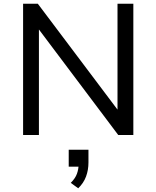

<svg xmlns="http://www.w3.org/2000/svg" viewBox="-20 -725 840 1031"><path d="M104 0V-705H183L615 -131H611V-705H696V0H615L185 -572H189V0ZM400 286 360 257Q384 233 393 208.5Q402 184 402 158L420 170H349V79H455V147Q455 188 442 223Q429 258 400 286Z"/></svg>

Font: Nunito Sans 8pt
Style: Regular
Weight: 400
Version: Version 3.101;gftools[0.9.27]